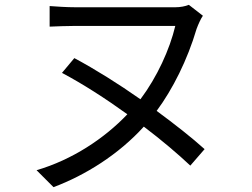

<svg xmlns="http://www.w3.org/2000/svg" viewBox="-20 -727 1040 793"><path d="M825 -111C773 -158 703 -213 627 -269C693 -358 754 -479 792 -608C800 -629 809 -649 818 -662L760 -707C745 -701 725 -697 704 -697H292C254 -697 213 -700 185 -702V-617C213 -618 256 -620 292 -620H704C681 -523 629 -409 560 -317C469 -381 373 -441 287 -487L236 -426C321 -381 416 -320 506 -255C411 -155 278 -67 131 -24L201 46C332 -3 470 -89 574 -204C648 -148 715 -91 766 -43Z"/></svg>

Font: Source Han Sans CN Regular
Style: Regular
Weight: 400
Designer: Ryoko NISHIZUKA (kana & ideographs); Paul D. Hunt (Latin, Greek & Cyrillic); Wenlong ZHANG (bopomofo); Sandoll Communica
Foundry: Adobe Systems Incorporated
Version: Version 1.004;PS 1.004;hotconv 1.0.82;makeotf.lib2.5.63406